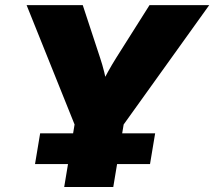

<svg xmlns="http://www.w3.org/2000/svg" viewBox="-20 -748 857 768"><path d="M236.8 0 278.3 -250 86.4 -727.5H311L380.4 -516.6Q389.6 -489.3 396.5 -461.2Q403.3 -433.1 409.7 -400.9H380.9Q396.5 -433.1 412.1 -461.2Q427.7 -489.3 444.8 -516.6L578.1 -727.5H816.9L474.6 -250L433.1 0ZM120.1 -91.8 140.6 -214.8H600.6L580.1 -91.8Z"/></svg>

Font: Inter 24pt Black
Style: Italic
Weight: 900
Italic angle: -9.3988°
Designer: Rasmus Andersson
Foundry: rsms
Version: Version 4.001;git-66647c0bb